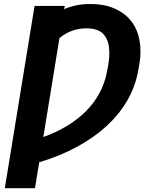

<svg xmlns="http://www.w3.org/2000/svg" viewBox="-20 -757 788 981"><path d="M4.6 204.5 156.6 -726.6H310.7L307.9 -709.9Q334.5 -722.3 367.7 -729.4Q400.9 -736.5 440.7 -736.5Q486.5 -736.5 523.6 -727.5Q560.7 -718.4 593 -699.2Q624.6 -680.4 647.2 -653.1Q669.7 -625.7 682.4 -590.4Q695 -555 697.3 -511.7Q699.6 -468.4 690 -417.6L684.7 -389.2Q670.1 -312.1 629.8 -242.5Q589.5 -172.9 525.4 -113.8Q461.3 -54.7 374.6 -7.5Q288 39.8 180.4 72.1L158.7 204.5ZM201.3 -56.8Q269.2 -81.3 324.2 -114.9Q379.3 -148.4 420.6 -190.3Q462 -232.2 488.6 -282.1Q515.3 -332 526.3 -389.2L532 -419Q536.9 -445.7 538.2 -469.3Q539.4 -492.9 536.9 -514.2Q532.3 -558.2 505.7 -585.2Q479 -612.2 422.2 -612.2Q343 -612.2 283.7 -562.1Z"/></svg>

Font: Inter P
Style: Bold Italic
Weight: 700
Italic angle: 9.39999°
Designer: Rasmus Andersson
Foundry: rsms
Version: Version 3.018;git-588b23468